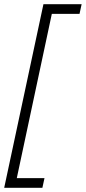

<svg xmlns="http://www.w3.org/2000/svg" viewBox="-38 -736 409 915"><path d="M-18 159H164L174 113H42L209 -670H341L351 -716H169Z"/></svg>

Font: Noto Sans Condensed Light
Style: Italic
Weight: 300
Width: 3
Italic angle: -12°
Designer: Monotype Design Team
Foundry: Monotype Imaging Inc.
Version: Version 2.013